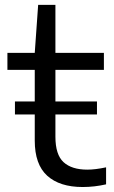

<svg xmlns="http://www.w3.org/2000/svg" viewBox="-20 -760 468 790"><path d="M41.5 -289V-342.5H123V-472.5H10.5V-542.5H123L137 -740H208V-542.5H407.5V-472.5H208V-342.5H379V-289H208V-197.5Q208 -123.5 241.5 -92.8Q275 -62 339.5 -62Q372 -62 416.5 -71.5V-1.5Q368.5 9.5 320 9.5Q225.5 9.5 174.2 -37Q123 -83.5 123 -181.5V-289Z"/></svg>

Font: Encode Sans Expanded Expanded
Style: Regular
Weight: 400
Width: 7
Designer: Multiple Designers
Foundry: Impallari Type
Version: Version 3.000; ttfautohint (v1.8.3) -l 8 -r 50 -G 200 -x 14 